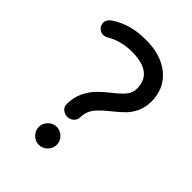

<svg xmlns="http://www.w3.org/2000/svg" viewBox="-204 -790 892 892"><g transform="rotate(45 242.5 -343.5)"><path d="M171.9 -219.7Q171.9 -264.6 187.5 -296.9Q202.1 -328.1 221.7 -350.1Q241.2 -372.1 280.3 -403.3Q320.3 -434.6 336.4 -455.6Q352.5 -476.6 352.5 -502Q352.5 -607.4 213.9 -607.4Q179.7 -607.4 147.5 -599.1Q115.2 -590.8 89.8 -575.2Q76.2 -567.4 64.5 -567.4Q48.8 -567.4 36.6 -579.6Q24.4 -591.8 24.4 -607.4Q24.4 -629.9 48.8 -645.5Q88.9 -670.9 129.9 -681.6Q170.9 -692.4 221.7 -692.4Q322.3 -692.4 382.3 -642.1Q442.4 -591.8 442.4 -506.8Q442.4 -470.7 428.7 -440.4Q416 -412.1 397.5 -392.6Q378.9 -373 343.8 -344.7Q297.9 -308.6 278.8 -282.2Q259.8 -255.9 259.8 -219.7Q259.8 -204.1 246.6 -192.4Q233.4 -180.7 215.8 -180.7Q198.2 -180.7 185.1 -191.9Q171.9 -203.1 171.9 -219.7ZM155.3 -54.7Q155.3 -78.1 172.9 -95.7Q190.4 -113.3 213.9 -113.3Q238.3 -113.3 255.9 -95.7Q273.4 -78.1 273.4 -54.7Q273.4 -30.3 255.9 -12.7Q238.3 4.9 213.9 4.9Q190.4 4.9 172.9 -12.7Q155.3 -30.3 155.3 -54.7Z"/></g></svg>

Font: KTXP_ComRound
Style: Medium
Weight: 500
Version: Version 1.01;May 16, 2022;FontCreator 13.0.0.2683 64-bit